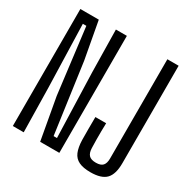

<svg xmlns="http://www.w3.org/2000/svg" viewBox="-178 -965 1122 1137"><g transform="rotate(30 383.0 -396.0)"><path d="M51.5 0V-800H177.5L224 -546.5L290.5 -69H313.5L299.5 -509.5L294.5 -800H369.5V0H238.5L187.5 -284L132 -731.5H108L120.5 -300.5L126 0ZM585.5 7.5Q536 7.5 506.2 -6.8Q476.5 -21 463.2 -52.2Q450 -83.5 448.5 -133.5Q448 -173.5 448 -212Q448 -250.5 448.5 -290.5H522Q521 -264.5 520.8 -235Q520.5 -205.5 520.8 -176.5Q521 -147.5 522 -121Q523 -88.5 537.5 -73Q552 -57.5 585.5 -57.5Q618.5 -57.5 632.5 -73Q646.5 -88.5 646.5 -121V-800H723.5V-133.5Q723.5 -58.5 692 -25.5Q660.5 7.5 585.5 7.5Z"/></g></svg>

Font: Big Shoulders Display Thin Medium
Style: Regular
Weight: 500
Version: Version 2.002